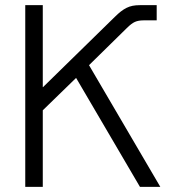

<svg xmlns="http://www.w3.org/2000/svg" viewBox="-20 -725 665 745"><path d="M78 0V-705H146V0ZM523 0 261 -447 312 -495 602 0ZM109 -261V-387H147L425 -659Q438 -672 449 -680.5Q460 -689 471 -694.5Q482 -700 494.5 -702.5Q507 -705 523 -705H588V-646H537Q517 -646 503.5 -640Q490 -634 472 -616L308 -455L291 -438Z"/></svg>

Font: TikTok Sans 24pt Light
Style: Regular
Weight: 300
Version: Version 4.000